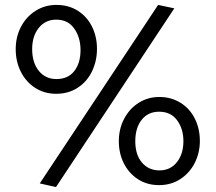

<svg xmlns="http://www.w3.org/2000/svg" viewBox="-20 -743 878 782"><path d="M375 -544Q375 -594 354.5 -635Q334 -676 296.5 -699.5Q259 -723 210 -723Q163 -723 125 -699Q87 -675 65.5 -634Q44 -593 44 -543Q44 -492 65 -450.5Q86 -409 123.5 -385Q161 -361 209 -361Q259 -361 297 -386Q335 -411 355 -453Q375 -495 375 -544ZM308 -539Q308 -486 282.5 -453.5Q257 -421 210 -421Q165 -421 138 -454.5Q111 -488 111 -543Q111 -596 138 -629.5Q165 -663 209 -663Q257 -663 282.5 -626.5Q308 -590 308 -539ZM794 -169Q794 -219 773.5 -260Q753 -301 715 -324.5Q677 -348 629 -348Q582 -348 544.5 -324Q507 -300 485.5 -259Q464 -218 464 -168Q464 -118 484.5 -77.5Q505 -37 542 -13Q579 11 628 11Q677 11 715 -14Q753 -39 773.5 -80Q794 -121 794 -169ZM727 -168Q727 -116 700.5 -82.5Q674 -49 629 -49Q586 -49 558.5 -80.5Q531 -112 531 -168Q531 -222 557 -255Q583 -288 628 -288Q676 -288 701.5 -253Q727 -218 727 -168ZM690 -709 624 -723 142 4 208 19Z"/></svg>

Font: Geom Light
Style: Regular
Weight: 300
Version: Version 1.102